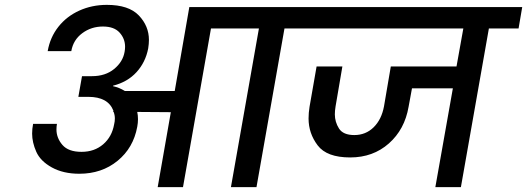

<svg xmlns="http://www.w3.org/2000/svg" viewBox="-20 -769 2166 789"><path d="M1271 -652H1149L1034 0H929L1044 -652H847L732 0H628L682 -308L544 -309Q547 -295 547 -279Q547 -264 544 -248Q528 -161 463 -108Q398 -55 306 -55Q240 -55 193 -81Q146 -107 129 -145.5Q112 -184 112 -220Q112 -239 116 -260H214Q212 -248 212 -237Q212 -202 236.5 -173.5Q261 -145 315 -145Q368 -145 404 -176Q440 -207 449 -258Q452 -270 452 -282Q452 -296 447 -309H445L446 -314Q424 -371 343 -371H302L317 -456H358Q413 -456 449 -485.5Q485 -515 492 -556Q494 -567 494 -577Q494 -610 471.5 -635Q449 -660 403 -660Q355 -660 318 -632.5Q281 -605 273 -559H176Q186 -616 220 -659Q254 -702 306 -725.5Q358 -749 419 -749Q509 -749 550.5 -705.5Q592 -662 592 -605Q592 -589 589 -570Q578 -513 541 -472.5Q504 -432 445 -417L444 -415Q471 -409 493 -395H698L758 -740H1286Z M2111 -652H1989L1874 0H1769L1841 -406H1673L1659 -330Q1643 -237 1578 -179.5Q1513 -122 1419 -122Q1323 -122 1285.5 -171.5Q1248 -221 1248 -282Q1248 -305 1252 -330L1281 -496H1387L1359 -332Q1356 -314 1356 -299Q1356 -268 1373 -241Q1390 -214 1436 -214Q1483 -214 1515.5 -246Q1548 -278 1558 -332L1586 -496H1856L1884 -652H1217L1232 -740H2126Z"/></svg>

Font: Fz Poppins Med
Style: Italic
Weight: 500
Italic angle: -10°
Designer: Ninad Kale (Devanagari), Jonny Pinhorn (Latin)
Foundry: Indian Type Foundry
Version: Vit hóa bi Vntype.Com & FontZin.Com